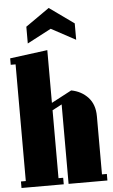

<svg xmlns="http://www.w3.org/2000/svg" viewBox="-63 -1018 626 1059"><g transform="rotate(-5 250.0 -488.0)"><path d="M12.2 0V-36.1H39.1V-682.1H12.2V-717.8L220.2 -745.1V-453.1L332 -512.2Q388.7 -501.5 424.8 -462.2Q460.9 -422.9 460.9 -357.9V-36.1H487.8V0H272.9V-439.9L220.2 -412.1V-36.1H246.1V0ZM116.2 -883.8 248 -976.1 383.8 -878.9V-788.1L249 -860.8L116.2 -791Z"/></g></svg>

Font: Lletraferida
Style: Heavy
Weight: 900
Designer: Josep Patau Bellart
Foundry: Josep Patau Bellart
Version: Version 1.000